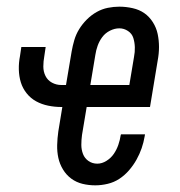

<svg xmlns="http://www.w3.org/2000/svg" viewBox="-20 -548 540 576"><path d="M266 8Q246 8 227.5 3.5Q209 -1 194 -12Q179 -23 169 -39.5Q159 -56 155 -74.5Q151 -93 151.5 -113Q152 -133 155 -154L167 -227H164Q144 -227 124.5 -231Q105 -235 88.5 -244Q72 -253 60 -268Q48 -283 42.5 -301Q37 -319 36.5 -339.5Q36 -360 40 -380L44 -407H117L113 -380Q110 -364 110 -348.5Q110 -333 116.5 -320Q123 -307 136 -300Q149 -293 164 -293H178L195 -394Q198 -411 203 -428Q208 -445 217.5 -460.5Q227 -476 240.5 -489.5Q254 -503 270 -512Q286 -521 303.5 -524.5Q321 -528 338 -528Q358 -528 378 -523.5Q398 -519 413 -508.5Q428 -498 438.5 -481.5Q449 -465 453 -446Q457 -427 457 -407Q457 -387 453 -366L430 -227H240L226 -143Q224 -128 224 -113.5Q224 -99 229 -86Q234 -73 245.5 -65Q257 -57 272 -57Q286 -57 299.5 -65.5Q313 -74 321.5 -86.5Q330 -99 335 -113.5Q340 -128 342 -142L343 -145H415L414 -139Q411 -121 405 -103.5Q399 -86 389.5 -69Q380 -52 367 -37Q354 -22 338 -11.5Q322 -1 303 3.5Q284 8 266 8ZM251 -293H368L382 -377Q385 -392 384.5 -406.5Q384 -421 380 -434Q376 -447 364 -455Q352 -463 338 -463Q324 -463 310 -456Q296 -449 287 -437Q278 -425 273 -411Q268 -397 266 -383Z"/></svg>

Font: Iosevka Oblique
Style: Regular
Weight: 400
Italic angle: -9°
Monospace: yes
Designer: Belleve Invis
Foundry: Belleve Invis
Version: Version 32.5.0; ttfautohint (v1.8.4)